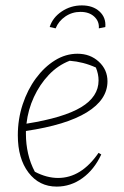

<svg xmlns="http://www.w3.org/2000/svg" viewBox="-20 -684 459 711"><path d="M190 7Q125 7 85.5 -45Q46 -97 46 -183Q46 -243 64 -297.5Q82 -352 113 -394Q144 -436 183.5 -460.5Q223 -485 267 -485Q314 -485 346 -455.5Q378 -426 378 -383Q378 -315 301.5 -268Q225 -221 76 -199Q76 -193 76 -187Q76 -151 84 -115.5Q92 -80 109 -48Q153 -25 195 -25Q281 -25 345 -118L355 -112Q329 -56 285.5 -24.5Q242 7 190 7ZM345 -386Q345 -410 335 -434Q289 -455 238 -459Q194 -442 160.5 -406.5Q127 -371 105.5 -324.5Q84 -278 78 -226Q216 -248 280.5 -287Q345 -326 345 -386ZM283 -664Q324 -664 348.5 -641.5Q373 -619 370 -584L346 -579Q348 -605 329 -622.5Q310 -640 278 -640Q247 -640 222 -623Q197 -606 186 -579L164 -584Q175 -619 208.5 -641.5Q242 -664 283 -664Z"/></svg>

Font: Piazzolla Thin
Style: Italic
Weight: 100
Italic angle: -11.3°
Designer: Juan Pablo del Peral
Foundry: Huerta Tipografica
Version: Version 1.330